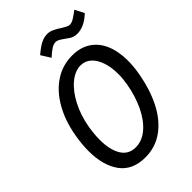

<svg xmlns="http://www.w3.org/2000/svg" viewBox="-273 -1039 1157 1157"><g transform="rotate(-45 305.5 -460.5)"><path d="M39 -257.5Q39 -315 50.5 -381Q69 -487 114.8 -567Q160.5 -647 227.5 -691Q294.5 -735 376 -735Q445.5 -735 494 -703.2Q542.5 -671.5 567.5 -613Q592.5 -554.5 592.5 -475Q592.5 -426.5 582.5 -369Q563 -259 520 -173.2Q477 -87.5 409.8 -37.8Q342.5 12 254.5 12Q146 12 92.5 -61Q39 -134 39 -257.5ZM487 -376Q494.5 -419.5 494.5 -459Q494.5 -517 479.2 -562Q464 -607 435.8 -632Q407.5 -657 370.5 -657Q322.5 -657 275.8 -618.2Q229 -579.5 194 -512.2Q159 -445 144.5 -364Q134.5 -305.5 134.5 -258Q134.5 -172 165.2 -122Q196 -72 256 -72Q310.5 -72 357.5 -111.5Q404.5 -151 438 -220Q471.5 -289 487 -376ZM415.5 -837.5Q397.5 -850.5 385.5 -856.8Q373.5 -863 364.5 -863Q347 -863 328.8 -852Q310.5 -841 279 -812.5L241.5 -872.5Q278.5 -904.5 306.2 -918.8Q334 -933 362 -933Q382.5 -933 401.2 -924.2Q420 -915.5 432.8 -907.5Q445.5 -899.5 449 -897Q465.5 -887 477.2 -881.2Q489 -875.5 498 -875.5Q514 -875.5 532.5 -886.8Q551 -898 581 -920.5L611 -861.5Q551 -805 492 -805Q476 -805 463.8 -809Q451.5 -813 442.2 -818.8Q433 -824.5 415.5 -837.5Z"/></g></svg>

Font: JuliaMono Italic
Style: Regular
Weight: 400
Italic angle: -9°
Monospace: yes
Designer: cormullion
Foundry: corm
Version: Version 0.049; ttfautohint (v1.8.4)